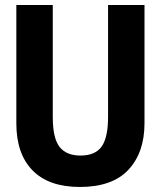

<svg xmlns="http://www.w3.org/2000/svg" viewBox="-20 -734 640 764"><path d="M555 -244V-714H410V-269Q410 -187 384.5 -151Q359 -115 300 -115Q244 -115 217 -149.5Q190 -184 190 -268V-714H45V-243Q45 -122 109.5 -56Q174 10 298 10Q427 10 491 -58.5Q555 -127 555 -244Z"/></svg>

Font: Noto Sans Mono UI
Style: Bold
Weight: 700
Designer: Monotype Design team
Foundry: Monotype Imaging Inc.
Version: 1.000